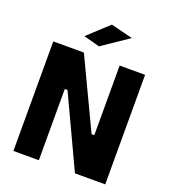

<svg xmlns="http://www.w3.org/2000/svg" viewBox="-157 -1005 997 1120"><g transform="rotate(20 341.5 -444.5)"><path d="M56 0V-680H246L451 -248H468V-680H626V0H438L231 -442H214V0ZM316 -744 216 -771 344 -889 480 -855Z"/></g></svg>

Font: Cairo ExtraBold
Style: Regular
Weight: 800
Designer: Mohamed Gaber, Accademia di Belle Arti di Urbino
Foundry: Kief Type Foundry, Accademia di Belle Arti di Urbino
Version: Version 3.117